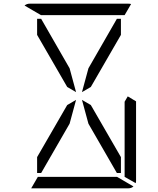

<svg xmlns="http://www.w3.org/2000/svg" viewBox="-20 -1020 856 1040"><path d="M472 -451 635 -169V-83H613L459 -350L424 -479ZM672 -498 717 -471V-41Q717 -32 715 -28L655 -62V-70V-82V-83V-134V-265V-450V-469ZM459 -650 613 -918H635V-831L472 -549L424 -521ZM202 -938 113 -990Q125 -1000 140 -1000H408H676Q686 -1000 690 -998L655 -938H625H439H377ZM614 -62 703 -10Q691 0 676 0H408H149L185 -62H191H377H439ZM203 -83H181V-169L344 -451L392 -479L357 -350ZM181 -831V-918H203L357 -650L392 -521L344 -549Z"/></svg>

Font: DSEG14 Modern
Style: Light
Weight: 300
Designer: Keshikan(Twitter:@keshinomi_88pro)
Version: Version 0.46